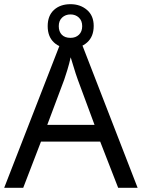

<svg xmlns="http://www.w3.org/2000/svg" viewBox="-20 -898 679 918"><path d="M545 0 459 -221H176L91 0H0L279 -717H360L638 0ZM352 -517Q349 -525 342 -546Q335 -567 328.5 -589.5Q322 -612 318 -624Q311 -593 302 -563.5Q293 -534 287 -517L206 -301H432ZM317 -667Q268 -667 238 -695Q208 -723 208 -773Q208 -823 238 -850.5Q268 -878 317 -878Q364 -878 396 -850.5Q428 -823 428 -774Q428 -723 396.5 -695Q365 -667 317 -667ZM317 -717Q342 -717 357.5 -732Q373 -747 373 -773Q373 -799 357 -814Q341 -829 317 -829Q293 -829 277 -814Q261 -799 261 -773Q261 -747 275.5 -732Q290 -717 317 -717Z"/></svg>

Font: Noto Sans Hatran
Style: Regular
Weight: 400
Designer: Monotype Design Team
Foundry: Monotype Imaging Inc.
Version: Version 2.001; ttfautohint (v1.8.4.7-5d5b)